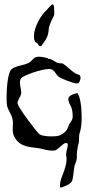

<svg xmlns="http://www.w3.org/2000/svg" viewBox="-20 -666 403 877"><path d="M341 -23C341 -42 340 -49 346 -65L347 -69C351 -84 353 -107 353 -132C353 -175 347 -223 334 -240C334 -241 302 -236 293 -220C290 -214 294 -199 297 -193C298 -190 312 -175 312 -137C312 -132 312 -129 311 -125C309 -114 300 -107 296 -98C287 -72 279 -59 251 -47C244 -44 229 -43 214 -43C194 -43 171 -46 161 -52C151 -58 64 -173 61 -192C60 -193 60 -194 60 -195C60 -208 74 -225 77 -238V-244C77 -257 71 -274 71 -289C71 -296 72 -303 77 -309C86 -321 169 -351 205 -351C227 -351 232 -331 244 -319L250 -314C258 -309 311 -285 332 -285C336 -285 339 -286 340 -288C344 -294 348 -303 348 -311C348 -315 347 -318 345 -321C342 -326 329 -327 324 -331C304 -343 286 -364 268 -375C263 -378 253 -376 247 -378C232 -381 218 -397 203 -397C200 -397 199 -399 196 -401C186 -403 172 -407 158 -407C149 -407 140 -405 133 -398C126 -392 121 -384 113 -380C88 -366 58 -368 34 -351C16 -337 10 -266 10 -221C10 -204 11 -190 12 -184C17 -162 32 -145 37 -123C39 -116 39 -109 39 -102C39 -93 38 -84 38 -75C38 -62 40 -49 48 -37C73 6 116 5 156 11C175 14 197 22 217 22C222 22 226 22 231 21C245 18 268 -13 282 -13C285 -13 288 -11 290 -8C290 8 282 23 282 39V40C283 51 281 34 282 44C284 50 284 56 284 61C284 79 279 96 273 114C266 134 254 158 254 180V186C254 187 255 192 258 191C273 186 299 177 308 163C315 152 316 105 322 87C326 76 331 65 331 53V37C331 30 333 20 334 12V10C334 8 342 -22 341 -23ZM168 -455C185 -480 199 -493 202 -526C203 -550 215 -571 225 -592C228 -596 228 -602 228 -608C228 -616 227 -624 227 -631C226 -642 224 -646 220 -646C214 -646 202 -629 192 -619C167 -597 135 -542 135 -501C135 -492 136 -485 139 -478C142 -471 148 -472 152 -467C160 -458 154 -455 168 -455Z"/></svg>

Font: Ancial
Style: Regular
Weight: 400
Designer: Daytona Mess (Anne-Dauphine Borione)
Foundry: Daytona Mess (Anne-Dauphine Borione)
Version: Version 1.000;Glyphs 3.2 (3192)